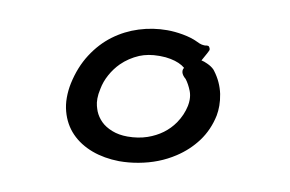

<svg xmlns="http://www.w3.org/2000/svg" viewBox="-62 -582 1124 744"><g transform="rotate(10 500.0 -210.0)"><path d="M715.3 -429.7V-428.7Q711.9 -420.4 705.6 -409.4Q699.2 -398.4 691.4 -383.8Q702.1 -381.8 715.3 -375.5Q731.9 -368.2 742.7 -357.4Q745.6 -354.5 746.6 -352.5Q775.4 -314.5 785.2 -268.6Q790 -243.7 790 -222.7Q790 -201.7 786.6 -183.6Q774.4 -125.5 741.2 -80.6Q708 -36.1 660.6 -5.4Q598.6 35.2 520 49.3Q482.4 56.2 444.3 56.2Q385.7 55.2 337.9 37.6Q288.1 19 255.4 -14.9Q222.7 -48.8 209.5 -97.7Q202.6 -123 202.6 -150.9Q202.6 -179.7 208.5 -208Q222.7 -274.4 255.4 -325.2Q288.1 -376 332.8 -409.2Q377.4 -442.4 430.9 -459.2Q484.4 -476.1 541 -476.1Q569.8 -476.1 603 -470.2Q637.2 -463.9 659.7 -453.1Q674.3 -445.8 682.1 -444.3Q693.8 -442.4 697.8 -443.4Q699.7 -444.3 702.1 -444.3Q704.6 -444.3 709 -443.4Q715.3 -437 715.3 -429.7ZM626 -331.5Q626 -337.9 629.9 -343.8Q609.4 -361.3 572.3 -368.7Q553.2 -372.6 532.2 -372.6Q529.3 -372.6 526.4 -372.6Q484.4 -372.6 450.7 -358.9Q411.6 -342.3 382.3 -313.5Q360.8 -292 345.5 -264.2Q330.1 -236.3 324.7 -207Q319.8 -185.1 319.8 -168.5Q319.8 -151.9 323 -139.9Q326.2 -127.9 329.6 -119.1Q338.4 -98.1 355 -81.5Q371.6 -64.9 398.7 -54.2Q425.8 -43.5 460 -43.5Q502 -43.5 537.6 -55.7Q603.5 -78.6 640.1 -131.3Q662.6 -164.1 670.4 -201.2Q672.9 -213.9 672.9 -225.6Q672.9 -243.7 667 -259.3Q656.7 -285.2 643.6 -302.2L637.2 -308.1Q626 -319.8 626 -331.5Z"/></g></svg>

Font: Bakudai
Style: Medium
Weight: 500
Version: Version 1.48